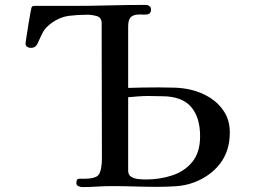

<svg xmlns="http://www.w3.org/2000/svg" viewBox="-20 -759 1040 782"><path d="M795 -204Q795 -282 757.5 -324.5Q720 -367 640 -367Q627 -367 613.5 -367.5Q600 -368 586 -368Q565 -368 544 -366.5Q523 -365 502 -363V-64Q502 -46 515 -38.5Q528 -31 545.5 -29.5Q563 -28 575 -28Q632 -28 682.5 -45Q733 -62 764 -100.5Q795 -139 795 -204ZM916 -219Q916 -145 877 -93.5Q838 -42 770 -16Q735 -3 696.5 -0.5Q658 2 621 2Q575 2 528.5 0.5Q482 -1 435 -1Q405 -1 374.5 1Q344 3 314 3Q307 3 299 -1Q291 -5 291 -14Q291 -31 302.5 -31Q314 -31 325 -31Q356 -31 372.5 -39.5Q389 -48 393 -82Q395 -96 395 -110Q395 -124 395 -137Q395 -269 394.5 -401Q394 -533 394 -664Q394 -688 374 -693.5Q354 -699 336 -699Q296 -699 260.5 -694.5Q225 -690 191 -666Q165 -647 155.5 -629Q146 -611 134 -584Q126 -564 106 -564Q98 -564 91 -568Q84 -572 84 -582Q84 -585 87.5 -607.5Q91 -630 95.5 -658Q100 -686 104 -707.5Q108 -729 109 -730Q111 -734 115.5 -734.5Q120 -735 124 -735H273Q348 -735 423.5 -737Q499 -739 574 -739Q582 -739 588.5 -734Q595 -729 595 -721Q595 -707 587.5 -703Q580 -699 569 -699.5Q558 -700 549 -700Q523 -700 512.5 -689Q502 -678 502 -651V-401Q533 -402 563.5 -402.5Q594 -403 625 -403Q657 -403 690.5 -402Q724 -401 755 -394Q799 -384 835.5 -361Q872 -338 894 -302.5Q916 -267 916 -219Z"/></svg>

Font: Kaisei Tokumin Medium
Style: Regular
Weight: 500
Designer: Font-Kai, 金井和夫
Foundry: KAZUO KANAI
Version: Version 5.003